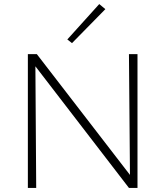

<svg xmlns="http://www.w3.org/2000/svg" viewBox="-20 -924 813 944"><path d="M498 -879 334 -712 311 -730 468 -904ZM614 -658H656V0H614L154 -598L158 0H117V-658H161L619 -64Z"/></svg>

Font: EauTest Light
Style: Regular
Weight: 300
Designer: Christian Thalmann (Catharsis Fonts)
Version: Version 0.001;PS 000.001;hotconv 1.0.88;makeotf.lib2.5.64775